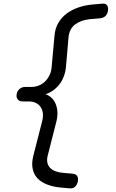

<svg xmlns="http://www.w3.org/2000/svg" viewBox="-20 -880 640 1060"><path d="M367 160 311 155Q271 151 238.5 138Q206 125 186.5 104Q167 83 160.5 52.5Q154 22 163 -16L213 -212Q219 -236 216.5 -255.5Q214 -275 204 -289.5Q194 -304 177.5 -312Q161 -320 138 -320H105Q87 -320 78 -331Q69 -342 72 -360Q75 -378 88 -389Q101 -400 119 -400H152Q175 -400 194.5 -408Q214 -416 228.5 -430Q243 -444 253 -464Q263 -484 265 -508L281 -684Q284 -722 301.5 -752.5Q319 -783 346.5 -804Q374 -825 410.5 -838Q447 -851 490 -855L547 -860Q565 -861 572 -849.5Q579 -838 576 -820Q573 -802 562 -791.5Q551 -781 532 -779L475 -774Q426 -769 394 -744.5Q362 -720 358 -671L344 -508Q341 -479 329.5 -451.5Q318 -424 298.5 -403Q279 -382 254 -369Q243 -363 231 -360Q241 -357 250 -351Q271 -338 282.5 -316.5Q294 -295 296.5 -268Q299 -241 292 -212L245 -27Q238 -3 241 15Q244 33 255.5 45.5Q267 58 285 65Q303 72 326 74L381 79Q399 81 406 91.5Q413 102 410 120Q407 138 396 149.5Q385 161 367 160Z"/></svg>

Font: Maple Mono Light
Style: Italic
Weight: 300
Italic angle: -10°
Monospace: yes
Designer: subframe7536
Version: Version 7.000